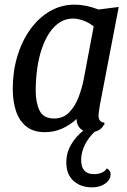

<svg xmlns="http://www.w3.org/2000/svg" viewBox="-20 -550 549 828"><path d="M173 20Q124 20 93.5 -4.5Q63 -29 49 -71Q35 -113 35 -167Q35 -241 54.5 -306.5Q74 -372 110 -422.5Q146 -473 195 -501.5Q244 -530 302 -530Q350 -530 405 -509L492 -520L410 -93Q409 -84 407 -72Q405 -60 405 -51Q405 -37 411.5 -29.5Q418 -22 431 -21Q427 -7 418 2Q409 11 397 15.5Q385 20 370 20Q344 20 327.5 5.5Q311 -9 310 -37Q284 -12 249 4Q214 20 173 20ZM213 -39Q253 -39 278.5 -65.5Q304 -92 319 -131.5Q334 -171 341 -208L384 -436Q363 -453 339 -461.5Q315 -470 295 -470Q264 -470 238.5 -454Q213 -438 193.5 -409Q174 -380 160.5 -340.5Q147 -301 140.5 -254.5Q134 -208 134 -158Q134 -108 150.5 -73.5Q167 -39 213 -39ZM377 258Q328 258 297 230Q266 202 266 151Q266 108 287 73Q308 38 339 13.5Q370 -11 399 -22L430 -19V-12Q384 14 357 55.5Q330 97 330 140Q330 201 386 201Q403 201 418 195Q433 189 441 176Q448 180 452.5 186.5Q457 193 457 201Q457 225 434 241.5Q411 258 377 258Z"/></svg>

Font: Sansita Swashed Light Light
Style: Regular
Weight: 300
Version: Version 1.003